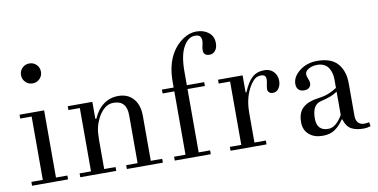

<svg xmlns="http://www.w3.org/2000/svg" viewBox="-72 -940 2265 1149"><g transform="rotate(-10 1060.5 -365.0)"><path d="M41 0V-23.4H110.4V-408.2H41V-431.6H190.4V-23.4H259.8V0ZM108.4 -620.1Q90.8 -637.7 90.8 -663.1Q90.8 -688.5 108.4 -706.1Q126 -723.6 151.4 -723.6Q176.8 -723.6 194.3 -706.1Q211.9 -688.5 211.9 -663.1Q211.9 -637.7 194.3 -620.1Q176.8 -602.5 151.4 -602.5Q126 -602.5 108.4 -620.1Z M334 0V-23.4H403.3V-408.2H334V-431.6H483.4V-329.1L489.3 -327.6Q512.7 -382.3 552 -410.9Q591.3 -439.5 641.6 -439.5Q702.1 -439.5 735.8 -397.9Q766.6 -359.9 766.6 -296.9V-23.4H835.9V0H617.2V-23.4H686.5V-314.5Q686.5 -404.3 606.4 -404.3Q575.2 -404.3 550.8 -383.3Q526.4 -362.3 510.7 -330.6Q494.6 -298.3 489 -270Q483.4 -241.7 483.4 -201.2V-23.4H552.7V0Z M906.2 -408.2V-431.6H977.5V-465.8Q977.5 -573.2 1021 -642.6Q1047.4 -685.1 1087.2 -711.7Q1127 -738.3 1168 -738.3Q1212.9 -738.3 1242.7 -714.8Q1272.5 -691.4 1272.5 -650.4Q1272.5 -620.6 1258.5 -604Q1244.6 -587.4 1224.1 -587.4Q1187 -587.4 1187 -622.1Q1187 -632.8 1191.4 -651.4Q1195.3 -666.5 1195.3 -677.2Q1195.3 -694.3 1187.3 -704.6Q1179.2 -714.8 1156.2 -714.8Q1114.7 -714.8 1086.2 -663.8Q1057.6 -612.8 1057.6 -515.6V-431.6H1163.1V-408.2H1057.6V-23.4H1127V0H908.2V-23.4H977.5V-408.2Z M1247.1 0V-23.4H1316.4V-408.2H1247.1V-431.6H1396.5V-329.1L1401.4 -327.6Q1426.3 -387.7 1455.3 -413.6Q1484.4 -439.5 1529.3 -439.5Q1564.5 -439.5 1585.4 -417.2Q1606.4 -395 1606.4 -361.3Q1606.4 -335.4 1593.3 -316.2Q1580.1 -296.9 1556.6 -296.9Q1544.4 -296.9 1535.4 -304.2Q1526.4 -311.5 1526.4 -324.2Q1526.4 -337.4 1530.8 -356.9Q1534.2 -373 1534.2 -384.8Q1534.2 -412.1 1504.4 -412.1Q1478.5 -412.1 1460.2 -394Q1441.9 -376 1425.8 -343.3Q1396.5 -285.2 1396.5 -201.2V-23.4H1465.8V0Z M1692.4 -94.2Q1692.4 -152.8 1724.4 -181.6Q1756.3 -210.4 1814.9 -217.8Q1853 -222.7 1879.4 -232.7Q1905.8 -242.7 1933.6 -260.7V-312.5Q1933.6 -330.6 1929.7 -347.2Q1925.8 -363.8 1916.7 -380.1Q1907.7 -396.5 1889.6 -406.2Q1871.6 -416 1846.2 -416Q1816.9 -416 1794.4 -403.3Q1772 -390.6 1772 -370.6Q1772 -360.4 1778.8 -344.7Q1786.1 -329.1 1786.1 -314.5Q1786.1 -300.3 1775.6 -289.8Q1765.1 -279.3 1744.6 -279.3Q1721.2 -279.3 1709.7 -291.7Q1698.2 -304.2 1698.2 -325.2Q1698.2 -369.6 1742.9 -404.5Q1787.6 -439.5 1850.6 -439.5Q1935.5 -439.5 1974.6 -394.3Q2013.7 -349.1 2013.7 -274.4V-77.6Q2013.7 -47.9 2027.6 -34.2Q2041.5 -20.5 2062.5 -20.5Q2077.1 -20.5 2093.8 -23.9L2097.7 1Q2074.2 7.8 2056.2 7.8Q2009.3 7.8 1980.5 -8.1Q1951.7 -23.9 1938.5 -68.8H1934.6Q1910.6 -32.7 1881.3 -12.5Q1852.1 7.8 1806.6 7.8Q1755.4 7.8 1723.9 -19.5Q1692.4 -46.9 1692.4 -94.2ZM1777.3 -102.1Q1777.3 -27.3 1846.7 -27.3Q1872.1 -27.3 1894.5 -46.9Q1917 -66.4 1933.6 -96.7V-237.8Q1910.2 -222.7 1889.4 -215.1Q1868.7 -207.5 1828.6 -197.3Q1777.3 -184.1 1777.3 -102.1Z"/></g></svg>

Font: Theano Didot
Style: Regular
Weight: 400
Designer: Alexey Kryukov
Version: Version 2.0